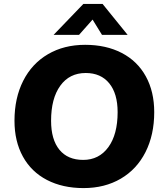

<svg xmlns="http://www.w3.org/2000/svg" viewBox="-20 -951 845 981"><path d="M54 -334Q54 -450 98.5 -538Q143 -626 225 -674Q307 -722 415 -722Q522 -722 602 -680.5Q682 -639 725 -561Q768 -483 768 -378Q768 -262 723.5 -174Q679 -86 597 -38Q515 10 407 10Q300 10 220 -31.5Q140 -73 97 -151Q54 -229 54 -334ZM581 -378Q581 -473 538 -525.5Q495 -578 418 -578Q335 -578 288 -513Q241 -448 241 -334Q241 -238 283.5 -186Q326 -134 405 -134Q486 -134 533.5 -199Q581 -264 581 -378ZM254 -773 406 -931H504L632 -773H501L453 -851L384 -773Z"/></svg>

Font: Muli Black
Style: Italic
Weight: 900
Italic angle: -4.541°
Designer: Vernon Adams
Foundry: Vernon Adams
Version: Version 2.001